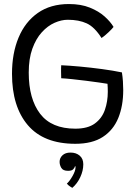

<svg xmlns="http://www.w3.org/2000/svg" viewBox="-20 -689 678 952"><path d="M353.5 24Q197 24 118.2 -68.2Q39.5 -160.5 39.5 -323Q39.5 -424.5 72 -502.5Q104.5 -580.5 167.5 -624.8Q230.5 -669 322 -669Q381.5 -669 425.5 -651.2Q469.5 -633.5 498.8 -607.2Q528 -581 543 -555.5Q536.5 -546.5 517.8 -528.8Q499 -511 483.5 -500.5Q448.5 -555.5 409.8 -573.2Q371 -591 316 -591Q284.5 -591 250.5 -576Q216.5 -561 187.5 -529.2Q158.5 -497.5 140.5 -447.8Q122.5 -398 122.5 -329Q122.5 -198.5 179 -124.8Q235.5 -51 353.5 -51Q415.5 -51 450.5 -76.8Q485.5 -102.5 500 -144.2Q514.5 -186 514.5 -233.5Q514.5 -255.5 513 -273.5Q501 -275.5 472 -279.8Q443 -284 407.2 -288.5Q371.5 -293 338 -296.5Q304.5 -300 283.5 -301Q283 -312.5 282.8 -332.8Q282.5 -353 283.5 -365.5Q321.5 -364 375.8 -359Q430 -354 485.8 -346.5Q541.5 -339 584.5 -330Q588 -308 589.5 -285.5Q591 -263 591 -242Q591 -164 566.5 -104Q542 -44 489.8 -10Q437.5 24 353.5 24ZM338.5 242.5Q335 240.5 326.5 235Q318 229.5 311.5 221.5Q325 209.5 339.5 184.2Q354 159 354.5 141.5Q354.5 136.5 352.5 133.5Q350.5 142.5 343.2 150.2Q336 158 317.5 158Q292.5 158 284 143.5Q275.5 129 275.5 113.5Q275.5 94.5 289.8 81Q304 67.5 329.5 67.5Q357.5 67.5 375.2 82.8Q393 98 393 125.5Q393 157.5 378 189.5Q363 221.5 338.5 242.5Z"/></svg>

Font: Grandstander Light
Style: Regular
Weight: 300
Designer: Tyler Finck
Foundry: Etcetera Type Co
Version: Version 1.200; ttfautohint (v1.8.3)